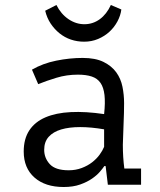

<svg xmlns="http://www.w3.org/2000/svg" viewBox="-20 -740 640 769"><path d="M108 -461Q151 -486 205 -497Q259 -508 311 -508Q362 -508 394.5 -492Q427 -476 445.5 -450.5Q464 -425 470.5 -392.5Q477 -360 477 -327Q477 -289 475 -246Q473 -203 472 -160Q472 -110 478 -65H545V0H412L403 -75H398Q392 -66 380 -52Q368 -38 348.5 -24.5Q329 -11 301 -1Q273 9 235 9Q161 9 118 -29Q75 -67 75 -133Q75 -184 97.5 -218Q120 -252 162 -270Q204 -288 263.5 -291Q323 -294 397 -283Q402 -329 398.5 -359.5Q395 -390 382.5 -408Q370 -426 347.5 -433.5Q325 -441 292 -441Q247 -441 206 -428.5Q165 -416 133 -403ZM255 -58Q283 -58 307 -67Q331 -76 349 -90Q367 -104 379 -120.5Q391 -137 397 -152V-222Q345 -231 301 -231Q257 -231 225 -221.5Q193 -212 175 -192Q157 -172 157 -140Q157 -107 179.5 -82.5Q202 -58 255 -58ZM206 -720Q224 -684 254 -663.5Q284 -643 318 -643Q352 -643 379.5 -663Q407 -683 424 -720L466 -702Q463 -678 450.5 -654.5Q438 -631 418.5 -613Q399 -595 373 -584Q347 -573 317 -573Q289 -573 264 -581.5Q239 -590 218.5 -606.5Q198 -623 183 -645.5Q168 -668 161 -697Z"/></svg>

Font: PT Mono
Style: Regular
Weight: 400
Monospace: yes
Designer: A.Korolkova, I.Chaeva
Foundry: ParaType Ltd
Version: Version 1.001W OFL